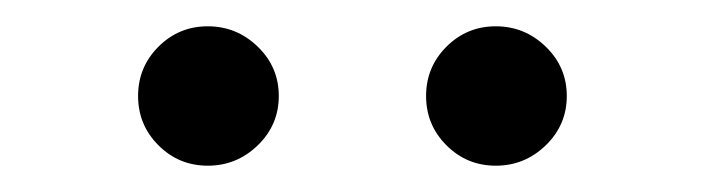

<svg xmlns="http://www.w3.org/2000/svg" viewBox="-20 -672 541 146"><path d="M100.5 -561.5Q85 -577 85 -599Q85 -621 100.5 -636.5Q116 -652 138 -652Q160 -652 176 -636.5Q192 -621 192 -599Q192 -577 176 -561.5Q160 -546 138 -546Q116 -546 100.5 -561.5ZM319.5 -561.5Q304 -577 304 -599Q304 -621 319.5 -636.5Q335 -652 357 -652Q379 -652 395 -636.5Q411 -621 411 -599Q411 -577 395 -561.5Q379 -546 357 -546Q335 -546 319.5 -561.5Z"/></svg>

Font: Spirax
Style: Regular
Weight: 400
Designer: Brenda Gallo (gbrenda1987@gmail.com)
Foundry: Brenda Gallo
Version: Version 1.002